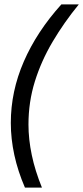

<svg xmlns="http://www.w3.org/2000/svg" viewBox="-20 -688 377 870"><path d="M93 162Q61 88 45 14.5Q29 -59 29 -131Q29 -274 88 -409.5Q147 -545 258 -668H337Q270 -586 218.5 -499Q167 -412 138 -319Q109 -226 109 -124Q109 -57 124 14.5Q139 86 170 162Z"/></svg>

Font: Atkinson Hyperlegible
Style: Italic
Weight: 400
Italic angle: -12°
Designer: Elliott Scott, Megan Eiswerth, Linus Boman, Theodore Petrosky
Foundry: Braille Institute
Version: Version 1.006; ttfautohint (v1.8.3)